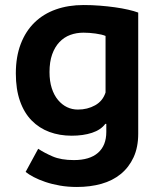

<svg xmlns="http://www.w3.org/2000/svg" viewBox="-20 -532 640 764"><path d="M530 0Q530 54 511.5 94Q493 134 460.5 160.5Q428 187 383.5 199.5Q339 212 286 212Q250 212 218.5 206.5Q187 201 160.5 192Q134 183 114 172.5Q94 162 82 152L132 60Q156 76 189.5 90.5Q223 105 274 105Q337 105 370 76Q403 47 403 -7V-39H399Q381 -15 346 -3.5Q311 8 265 8Q217 8 176.5 -7Q136 -22 106 -52.5Q76 -83 59.5 -130Q43 -177 43 -240Q43 -306 62.5 -357Q82 -408 117.5 -442.5Q153 -477 202.5 -494.5Q252 -512 313 -512Q345 -512 377 -509.5Q409 -507 437.5 -503Q466 -499 490 -493.5Q514 -488 530 -482ZM290 -96Q328 -96 358.5 -113Q389 -130 400 -164V-389Q386 -395 360.5 -398.5Q335 -402 312 -402Q284 -402 259.5 -393Q235 -384 216.5 -364.5Q198 -345 187.5 -315.5Q177 -286 177 -245Q177 -209 186 -181Q195 -153 211 -134Q227 -115 247 -105.5Q267 -96 290 -96Z"/></svg>

Font: PT Mono
Style: Bold
Weight: 700
Monospace: yes
Designer: A.Korolkova, I.Chaeva
Foundry: ParaType Ltd
Version: Version 1.000 OFL